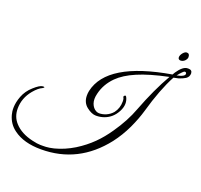

<svg xmlns="http://www.w3.org/2000/svg" viewBox="-196 -1050 1570 1503"><g transform="rotate(20 589.5 -298.5)"><path d="M1120 -638C1141 -645 1158 -653 1173 -662C1189 -673 1197 -688 1197 -708C1196 -727 1185 -736 1163 -736C1148 -736 1127 -734 1095 -697C1080 -678 1069 -663 1063 -650C721 -592 531 -477 493 -306C490 -292 489 -279 489 -267C489 -228 503 -197 531 -175C559 -153 585 -142 609 -142C634 -142 657 -146 678 -154C721 -170 753 -199 776 -242C801 -289 799 -328 782 -361C776 -371 770 -371 763 -361C760 -357 760 -354 761 -352C766 -347 769 -336 769 -317C769 -280 758 -247 737 -220C706 -183 662 -168 626 -168C591 -168 554 -206 554 -262C554 -275 556 -290 560 -306C573 -362 601 -412 645 -456C680 -491 730 -523 794 -550C857 -577 941 -602 1047 -624C994 -532 944 -424 897 -301C870 -228 831 -155 779 -80C718 9 650 80 549 143C498 174 445 197 390 211C337 224 309 222 278 222C263 222 240 219 211 212C145 197 94 170 58 130C29 98 15 60 15 15C15 -44 35 -97 74 -144C99 -174 122 -193 143 -202C152 -207 156 -211 154 -214C153 -215 149 -216 142 -216C124 -215 100 -200 69 -172C38 -145 16 -113 2 -77C-25 -6 -20 46 -11 78C2 125 27 162 66 190C123 232 199 253 295 253C502 253 671 168 804 -2C840 -49 871 -100 897 -155C923 -211 942 -262 955 -307C992 -438 1033 -545 1078 -629ZM1095 -654C1122 -687 1139 -704 1146 -704C1154 -704 1159 -700 1160 -692C1162 -676 1140 -663 1095 -654ZM1110 -850C1099 -850 1089 -843 1078 -830C1068 -817 1063 -805 1063 -794C1063 -767 1099 -769 1119 -789C1129 -800 1134 -810 1134 -820C1134 -840 1126 -850 1110 -850Z"/></g></svg>

Font: VL Great Vibes
Style: Regular
Weight: 400
Designer: Robert E. Leuschke
Foundry: Robert E. Leuschke
Version: Version 1.001